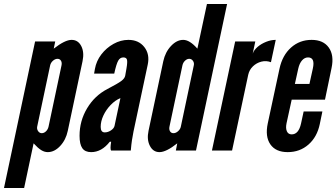

<svg xmlns="http://www.w3.org/2000/svg" viewBox="-20 -755 1687 963"><path d="M0 188H101L148.5 -36Q170.5 -12 186.8 -2Q203 8 219.5 8Q253 8 281.8 -22.8Q310.5 -53.5 320 -99L394 -448Q403.5 -493 387.5 -524Q371.5 -555 339 -555Q306 -555 249.5 -511L257 -547H156ZM189.5 -87Q178.5 -87 171.2 -97.2Q164 -107.5 166.5 -120L231.5 -427Q234.5 -440.5 245.5 -450.2Q256.5 -460 268.5 -460Q280 -460 285.8 -450.5Q291.5 -441 288.5 -427L223.5 -120Q220.5 -106 210.8 -96.5Q201 -87 189.5 -87Z M437 8Q490 8 530.5 -44H537.5Q531.5 -8.5 537 0H636Q639 -34 641.8 -51.5Q644.5 -69 649.5 -95L721 -431Q732 -483 703.8 -519Q675.5 -555 624 -555Q585.5 -555 549.5 -535Q513.5 -515 488.2 -482Q463 -449 456 -409L452 -386H553Q563.5 -434 572.8 -450.5Q582 -467 598.5 -467Q613.5 -467 616.8 -455.8Q620 -444.5 614.5 -412.5L608 -375.5Q605.5 -361.5 588 -348.5Q570.5 -335.5 518.5 -308.5Q454.5 -275 416.8 -211.8Q379 -148.5 379 -74Q379 -31.5 392.8 -11.8Q406.5 8 437 8ZM505.5 -91Q485 -91 485 -118.5Q485 -146.5 498.5 -175.5Q512 -204.5 534.8 -228.2Q557.5 -252 584 -263L554.5 -124Q552 -111.5 536.8 -101.2Q521.5 -91 505.5 -91Z M780 8Q813.5 8 869 -36L862 0H963L1119 -735H1018L970 -511Q931.5 -555 899 -555Q866.5 -555 837.8 -524.5Q809 -494 799 -448L725 -99Q715.5 -55 731.8 -23.5Q748 8 780 8ZM850 -87Q838.5 -87 832.8 -96.5Q827 -106 830 -120L895 -427Q898 -441 908 -450.5Q918 -460 929 -460Q940.5 -460 947.8 -449.8Q955 -439.5 952 -427L887 -120Q884.5 -107 873.2 -97Q862 -87 850 -87Z M1043 0H1144L1225 -380Q1230.5 -405 1248.5 -422.2Q1266.5 -439.5 1290.8 -445.8Q1315 -452 1339 -443L1363 -555Q1339 -555 1314.8 -545.2Q1290.5 -535.5 1272.2 -520Q1254 -504.5 1247.5 -486L1260.5 -547H1159.5Z M1423 8Q1484 8 1527.2 -30Q1570.5 -68 1584 -133L1597 -196H1503L1490 -136Q1478 -81 1443 -81Q1426 -81 1419 -96.2Q1412 -111.5 1417 -136L1443 -255H1610L1643 -414Q1656.5 -478 1629 -516.5Q1601.5 -555 1543 -555Q1483 -555 1439.8 -516.5Q1396.5 -478 1382 -411L1323 -136Q1309 -70 1336 -31Q1363 8 1423 8ZM1459 -334 1476 -411Q1482 -437.5 1495 -452.2Q1508 -467 1525 -467Q1561.5 -467 1549 -411L1532 -334Z"/></svg>

Font: League Gothic
Style: Italic
Weight: 400
Designer: The League of Moveable Type
Version: Version 1.600; ttfautohint (v1.8.3)